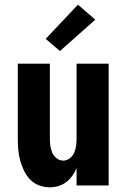

<svg xmlns="http://www.w3.org/2000/svg" viewBox="-20 -792 540 820"><path d="M192 8Q169 8 146.5 -0.5Q124 -9 108 -26Q92 -43 82 -64Q72 -85 66 -107.5Q60 -130 58 -153.5Q56 -177 56 -200V-520H193V-200Q193 -185 195 -169.5Q197 -154 203 -140Q209 -126 222 -116Q235 -106 250 -106Q265 -106 278 -116Q291 -126 297 -140Q303 -154 305 -169.5Q307 -185 307 -200V-520H444V0H307V-74Q300 -57 289 -41.5Q278 -26 263 -14.5Q248 -3 229.5 2.5Q211 8 192 8ZM236 -574 175 -626 313 -772 387 -708Z"/></svg>

Font: Iosevka SS04 Heavy
Style: Regular
Weight: 900
Monospace: yes
Designer: Belleve Invis
Foundry: Belleve Invis
Version: Version 19.0.0; ttfautohint (v1.8.4)